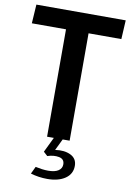

<svg xmlns="http://www.w3.org/2000/svg" viewBox="-103 -791 747 1090"><g transform="rotate(10 270.5 -246.0)"><path d="M206 -619H9L16 -728H531L525 -619H336V0H206ZM248 236Q199 236 152 222L172 180Q190 184 209 186.5Q228 189 245 189Q284 189 304 175.5Q324 162 324 139Q324 108 293 102Q262 96 226 108L203 87L245 0H296L264 66Q317 58 353.5 76Q390 94 390 136Q390 183 351 209.5Q312 236 248 236Z"/></g></svg>

Font: Murecho Medium
Style: Regular
Weight: 500
Designer: Neil Summerour
Foundry: Positype
Version: Version 1.010; ttfautohint (v1.8.3)